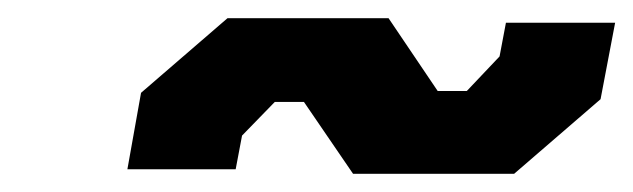

<svg xmlns="http://www.w3.org/2000/svg" viewBox="-20 -479 696 211"><path d="M368 -288 314 -367H282L246 -330L239 -293H120L135 -377L230 -459H407L461 -379H493L529 -417L536 -454H656L640 -370L545 -288Z"/></svg>

Font: Tomorrow SemiBold
Style: Italic
Weight: 600
Italic angle: -10°
Designer: Tony de Marco, Monica Rizzolli
Foundry: Just in Type
Version: Version 2.002